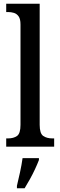

<svg xmlns="http://www.w3.org/2000/svg" viewBox="-20 -780 321 1021"><path d="M13 0V-44H23Q52 -44 70.5 -57Q89 -70 89 -116V-650Q89 -679 79 -693Q69 -707 54 -711.5Q39 -716 23 -716H13V-760H191V-116Q191 -70 210 -57Q229 -44 258 -44H268V0ZM70 208Q78 175 86.5 136Q95 97 100 61H187V71Q179 92 166.5 119Q154 146 139 173Q124 200 111 221H70Z"/></svg>

Font: Noto Serif Armenian Condensed Medium
Style: Regular
Weight: 500
Width: 3
Designer: Monotype Design Team
Foundry: Monotype Imaging Inc.
Version: Version 2.008; ttfautohint (v1.8.4.7-5d5b)